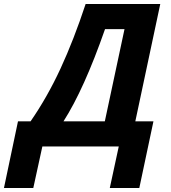

<svg xmlns="http://www.w3.org/2000/svg" viewBox="-116 -734 856 962"><path d="M-25.9 -126H37.1Q120.6 -246.6 187.3 -390.6Q253.9 -534.7 313 -713.9H687L562 -126H652.8L582 208H434.1L479 0H96.2L50.8 208H-96.2ZM410.2 -587.9Q305.2 -287.1 202.1 -126H409.2L507.8 -587.9Z"/></svg>

Font: Zoram GWebM
Style: Bold Italic
Weight: 700
Italic angle: -12°
Foundry: Ascender Corporation
Version: Version 1.000